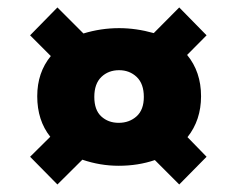

<svg xmlns="http://www.w3.org/2000/svg" viewBox="-20 -635 630 511"><path d="M362.8 -377Q362.8 -412.1 343.8 -430.2Q324.7 -448.2 296.9 -448.2Q268.6 -448.2 249.8 -430.2Q231 -412.1 231 -377Q231 -342.3 249.5 -325.2Q268.1 -308.1 295.9 -308.1Q324.2 -308.1 343.5 -325.4Q362.8 -342.8 362.8 -377ZM457 -144 392.1 -209Q347.7 -193.8 295.9 -193.8Q246.6 -193.8 199.2 -210L132.8 -144L60.1 -217.8L113.8 -271Q79.1 -314.5 79.1 -378.9Q79.1 -441.9 115.2 -485.8L60.1 -541L132.8 -615.2L202.1 -545.9Q248.5 -560.1 296.9 -560.1Q342.3 -560.1 389.2 -546.9L457 -615.2L529.8 -541L478 -488.8Q515.1 -443.8 515.1 -378.9Q515.1 -315.4 479 -270L529.8 -217.8Z"/></svg>

Font: Poppins ExtraBold
Style: Regular
Weight: 800
Designer: Ninad Kale (Devanagari), Jonny Pinhorn (Latin)
Foundry: Indian Type Foundry
Version: Version 3.200;PS 1.000;hotconv 16.6.54;makeotf.lib2.5.65590